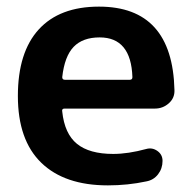

<svg xmlns="http://www.w3.org/2000/svg" viewBox="-20 -550 586 580"><path d="M281 -437Q230 -437 202.5 -408.5Q175 -380 168 -317Q168 -309 176 -309H372Q380 -309 380 -317Q376 -437 281 -437ZM306 10Q175 10 104.5 -58.5Q34 -127 34 -260Q34 -392 97 -461Q160 -530 279 -530Q501 -530 507 -278Q508 -254 490 -238Q472 -222 448 -222H175Q166 -222 168 -213Q175 -146 212.5 -115.5Q250 -85 322 -85Q367 -85 422 -100Q440 -105 455.5 -94Q471 -83 471 -64Q471 -41 457.5 -23.5Q444 -6 422 -2Q366 10 306 10Z"/></svg>

Font: Rounded Mplus 1c Bold
Style: Bold
Weight: 700
Version: Version 1.059.20150529